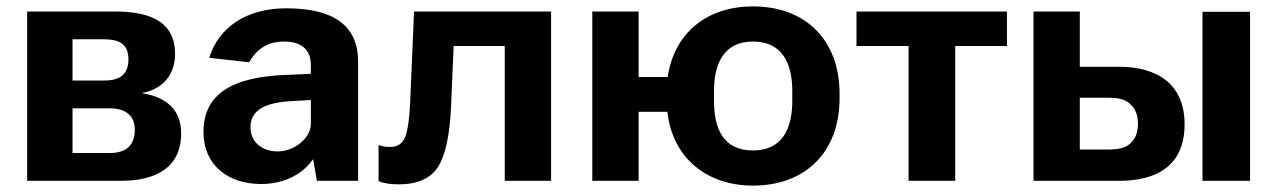

<svg xmlns="http://www.w3.org/2000/svg" viewBox="-20 -566 3998 601"><path d="M65 0H358C459 0 547 -35 547 -149C547 -225 497 -263 426 -274V-275C490 -288 528 -332 528 -397C528 -510 430 -530 337 -530H65ZM207 -87V-227H323C378 -227 402 -200 402 -160C402 -115 379 -87 323 -87ZM207 -314V-443H306C350 -443 382 -430 382 -381C382 -338 361 -314 307 -314Z M797 10C870 10 928 -21 960 -68L972 0H1101V-373C1101 -473 1041 -540 876 -540C751 -540 664 -480 635 -385L760 -371C788 -421 828 -436 869 -436C923 -436 953 -411 953 -363V-335L889 -332C701 -328 617 -268 617 -153C617 -48 695 10 797 10ZM849 -92C802 -92 764 -120 764 -168C764 -232 831 -247 901 -250L953 -253V-177C952 -133 901 -92 849 -92Z M1400 -422H1560V0H1705V-530H1276L1264 -248C1262 -198 1257 -162 1249 -139C1241 -117 1225 -106 1201 -106C1186 -106 1177 -108 1165 -112V1C1180 8 1203 11 1228 11C1288 11 1329 -8 1352 -45C1375 -82 1388 -145 1392 -234Z M1834 -530V0H1979V-216H2069C2085 -71 2193 15 2337 15C2503 15 2608 -92 2608 -258V-273C2608 -439 2503 -546 2337 -546C2196 -546 2091 -466 2070 -325H1979V-530ZM2215 -282C2215 -364 2244 -436 2337 -436C2430 -436 2460 -365 2460 -282V-250C2460 -167 2431 -95 2337 -95C2242 -95 2215 -166 2215 -250Z M2661 -422H2824V0H2970V-422H3132V-530H2661Z M3360 -530H3215V0H3483C3602 0 3688 -48 3688 -177C3688 -304 3601 -357 3483 -357H3360ZM3744 -529V0H3893V-529ZM3452 -260C3484 -260 3507 -253 3520 -238C3535 -224 3542 -204 3542 -179C3542 -153 3535 -133 3520 -119C3507 -105 3484 -98 3452 -98H3360V-260Z"/></svg>

Font: Cheyenne Sans
Style: Bold
Weight: 700
Designer: The Public Sans project authors (U.S. Web Design System), Libre Franklin designed by Pablo Impallari and Rodrigo Fuenzal
Foundry: The Cheyenne Sans Project Authors
Version: Version 2.007